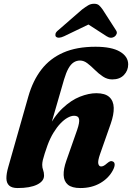

<svg xmlns="http://www.w3.org/2000/svg" viewBox="-20 -962 685 996"><path d="M226.5 -208.5Q240 -245 257.2 -273.2Q274.5 -301.5 293.2 -321.2Q312 -341 330.5 -351.2Q349 -361.5 364.5 -361.5Q387 -361.5 390.2 -344Q393.5 -326.5 380 -287.5L324 -128Q309 -85.5 310.2 -53.5Q311.5 -21.5 332.2 -4Q353 13.5 397 13.5Q455.5 13.5 499.8 -12Q544 -37.5 566 -79.5Q575 -97 574.8 -108.5Q574.5 -120 566 -124Q559.5 -127.5 552.8 -125.8Q546 -124 535 -114.5Q525 -105.5 518 -102Q511 -98.5 504.5 -98.5Q493.5 -98.5 490 -112.5Q486.5 -126.5 499 -162.5L554.5 -320.5Q571 -367.5 570 -403Q569 -438.5 547.2 -458.5Q525.5 -478.5 479.5 -478.5Q440.5 -478.5 394.8 -460.5Q349 -442.5 304.5 -400.5Q260 -358.5 223.5 -286.5L235 -282.5L312.5 -550.5Q323 -585.5 335 -607Q347 -628.5 362 -638.2Q377 -648 395 -648Q415 -648 434 -633.2Q453 -618.5 472.5 -599Q492 -579.5 514.2 -564.8Q536.5 -550 562.5 -550Q601 -550 623 -573Q645 -596 645 -628Q645 -669 602 -694.2Q559 -719.5 475.5 -719.5Q377.5 -719.5 308.5 -689.2Q239.5 -659 195 -601.5Q150.5 -544 127 -461.5L23 -96Q13 -61.5 13.2 -37Q13.5 -12.5 27.5 0.5Q41.5 13.5 71.5 13.5Q136 13.5 172.2 -4.2Q208.5 -22 208.5 -51Q208.5 -67.5 203.8 -79.8Q199 -92 199 -107Q199 -117.5 202.2 -131.8Q205.5 -146 211.8 -165.2Q218 -184.5 226.5 -208.5ZM483 -856H406L533 -774Q555 -759.5 574 -772Q581.5 -777 585 -786.2Q588.5 -795.5 581 -806L512.5 -912.5Q503 -926 494 -934.2Q485 -942.5 468 -942.5Q451 -942.5 437.2 -934.2Q423.5 -926 405.5 -912.5L283 -806Q269.5 -795.5 267.8 -786.2Q266 -777 270 -772Q276 -766 286.8 -766.5Q297.5 -767 312.5 -774Z"/></svg>

Font: Fraunces
Style: Bold Italic
Weight: 700
Italic angle: -16°
Version: Version 1.000;[b76b70a41]